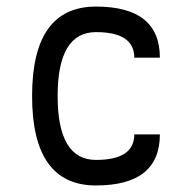

<svg xmlns="http://www.w3.org/2000/svg" viewBox="-20 -567 587 587"><path d="M78.1 -273.4Q78.1 -546.9 273.4 -546.9Q468.8 -546.9 468.8 -390.6H390.6Q390.6 -468.8 273.4 -468.8Q156.2 -468.8 156.2 -273.4Q156.2 -78.1 273.4 -78.1Q390.6 -78.1 390.6 -156.2H468.8Q468.8 0 273.4 0Q78.1 0 78.1 -273.4Z"/></svg>

Font: Luculent
Style: Regular
Weight: 400
Monospace: yes
Designer: Andrew Kensler
Version: Version 1.0.0-845fa02f9341